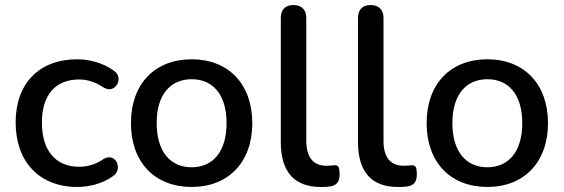

<svg xmlns="http://www.w3.org/2000/svg" viewBox="-20 -732 2234 761"><path d="M286 9C332 9 385 -3 428 -34C469 -61 439 -130 391 -102C358 -79 325 -71 294 -71C199 -71 146 -137 146 -246C146 -355 199 -417 294 -417C325 -417 359 -407 391 -385C437 -357 474 -424 431 -452C387 -484 332 -497 286 -497C136 -497 42 -402 42 -247C42 -91 136 9 286 9Z M740 9C885 9 980 -89 980 -244C980 -399 885 -497 740 -497C593 -497 499 -399 499 -244C499 -89 593 9 740 9ZM740 -69C656 -69 601 -130 601 -244C601 -358 656 -418 740 -418C823 -418 878 -358 878 -244C878 -130 823 -69 740 -69Z M1250 9C1262 9 1275 9 1288 7C1315 3 1326 -12 1326 -40C1326 -71 1321 -78 1304 -77C1295 -76 1286 -75 1274 -75C1222 -75 1194 -108 1194 -174V-661C1194 -694 1175 -712 1143 -712C1111 -712 1093 -694 1093 -661V-168C1093 -52 1146 9 1250 9Z M1556 9C1568 9 1581 9 1594 7C1621 3 1632 -12 1632 -40C1632 -71 1627 -78 1610 -77C1601 -76 1592 -75 1580 -75C1528 -75 1500 -108 1500 -174V-661C1500 -694 1481 -712 1449 -712C1417 -712 1399 -694 1399 -661V-168C1399 -52 1452 9 1556 9Z M1912 9C2057 9 2152 -89 2152 -244C2152 -399 2057 -497 1912 -497C1765 -497 1671 -399 1671 -244C1671 -89 1765 9 1912 9ZM1912 -69C1828 -69 1773 -130 1773 -244C1773 -358 1828 -418 1912 -418C1995 -418 2050 -358 2050 -244C2050 -130 1995 -69 1912 -69Z"/></svg>

Font: Nunito SemiBold
Style: Regular
Weight: 600
Designer: Vernon Adams
Foundry: Vernon Adams
Version: Version 3.602